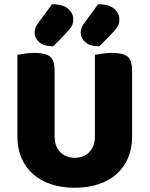

<svg xmlns="http://www.w3.org/2000/svg" viewBox="-20 -866 704 904"><path d="M332 18Q269 18 219 1Q169 -16 134 -47.5Q99 -79 80.5 -123.5Q62 -168 62 -222V-608Q74 -610 97 -613.5Q120 -617 143 -617Q193 -617 215 -600Q237 -583 237 -534V-225Q237 -177 263.5 -150Q290 -123 332 -123Q374 -123 400.5 -150Q427 -177 427 -225V-608Q439 -610 462 -613.5Q485 -617 508 -617Q558 -617 580 -600Q602 -583 602 -534V-222Q602 -168 583.5 -123.5Q565 -79 530 -47.5Q495 -16 445 1Q395 18 332 18ZM225 -846Q277 -846 301 -824.5Q325 -803 325 -775Q325 -753 314.5 -738Q304 -723 282 -700L231 -648Q186 -648 164.5 -667.5Q143 -687 143 -711Q143 -723 147 -734.5Q151 -746 164 -763ZM442 -846Q494 -846 518 -824.5Q542 -803 542 -775Q542 -753 531.5 -738Q521 -723 499 -700L448 -648Q403 -648 381.5 -667.5Q360 -687 360 -711Q360 -723 364 -734.5Q368 -746 381 -763Z"/></svg>

Font: Baloo Da 2 ExtraBold
Style: Regular
Weight: 800
Designer: Noopur Datye, Sulekha Rajkumar and Ek Type
Foundry: Ek Type
Version: Version 1.640;hotconv 1.0.111;makeotfexe 2.5.65597; ttfautoh